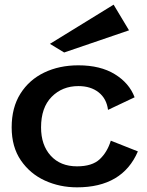

<svg xmlns="http://www.w3.org/2000/svg" viewBox="-20 -791 631 823"><path d="M310 12Q236 12 172.5 -17Q109 -46 69.5 -103.5Q30 -161 30 -245Q30 -330 67.5 -389.5Q105 -449 169.5 -480Q234 -511 316 -511Q410 -511 472 -473Q534 -435 557 -374L443 -320Q437 -368 403 -395Q369 -422 316 -422Q247 -422 201.5 -376Q156 -330 156 -245Q156 -169 197.5 -123.5Q239 -78 310 -78Q375 -78 407.5 -108.5Q440 -139 455 -188L571 -142Q505 12 310 12ZM255 -566 194 -603 467 -771 533 -661Z"/></svg>

Font: Panamera
Style: Bold
Weight: 700
Designer: Bastien Sozeau
Foundry: NBR — Bastien Sozeau
Version: Version 3.002; ttfautohint (v1.8.4.7-5d5b);gftools[0.9.33]